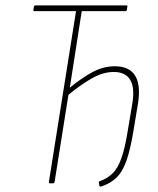

<svg xmlns="http://www.w3.org/2000/svg" viewBox="-20 -675 581 707"><path d="M352 12Q347 13 346 9L344 -2Q343 -7 348 -8Q376 -18 395 -37Q414 -56 427 -92.5Q440 -129 450 -191L467 -292Q477 -352 459.5 -381Q442 -410 399 -410Q361 -410 321 -388Q281 -366 232 -326L181 -5Q180 0 175 0H164Q159 0 160 -5L260 -634H106Q102 -634 103 -639L105 -651Q106 -655 111 -655H446Q450 -655 449 -651L447 -638Q446 -634 441 -634H281L237 -352Q282 -389 321.5 -410Q361 -431 403 -431Q456 -431 477.5 -396.5Q499 -362 488 -293L471 -191Q460 -124 445.5 -83Q431 -42 408.5 -20.5Q386 1 352 12Z"/></svg>

Font: Sofia Sans Condensed Thin
Style: Italic
Weight: 250
Italic angle: -9°
Version: Version 4.100